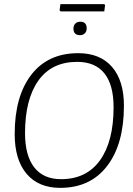

<svg xmlns="http://www.w3.org/2000/svg" viewBox="-20 -902 645 928"><path d="M483 -882 488 -878 484 -847H273L268 -852L272 -882ZM368 -797Q399 -797 399 -765Q399 -750 390 -741Q381 -732 367 -732Q335 -732 335 -764Q335 -779 344 -788Q353 -797 368 -797ZM358 -645Q464 -645 521.5 -578.5Q579 -512 579 -391Q579 -206 498 -100Q417 6 271 6Q166 6 108.5 -62Q51 -130 51 -254Q51 -437 131.5 -541Q212 -645 358 -645ZM353 -603Q230 -603 165.5 -512.5Q101 -422 101 -258Q101 -150 145.5 -93Q190 -36 275 -36Q398 -36 463.5 -127.5Q529 -219 529 -384Q529 -492 484.5 -547.5Q440 -603 353 -603Z"/></svg>

Font: Alegreya Sans SC Light
Style: Italic
Weight: 300
Italic angle: -7°
Designer: Juan Pablo del Peral
Foundry: Huerta Tipografica
Version: Version 2.007